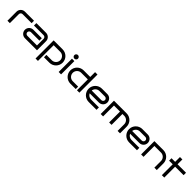

<svg xmlns="http://www.w3.org/2000/svg" viewBox="649 -3084 5618 5618"><g transform="rotate(45 3457.5 -275.0)"><path d="M618 -550H243C146 -550 68 -472 68 -375V0H168V-375C168 -416 202 -450 243 -450H618Z M1291 -375C1291 -472 1213 -550 1116 -550H716V-450H1116C1157 -450 1191 -416 1191 -375V-100H791C750 -100 716 -134 716 -175C716 -216 750 -250 791 -250H1141V-350H791C694 -350 616 -272 616 -175C616 -78 694 0 791 0H1291Z M2079 -275C2079 -426 1957 -549 1806 -550H1431V200H1531V-450H1806C1902 -450 1979 -371 1979 -275C1979 -179 1902 -101 1806 -100H1581V0H1806C1957 0 2079 -124 2079 -275Z M2313 -675C2313 -716 2279 -750 2238 -750C2197 -750 2163 -716 2163 -675C2163 -634 2197 -600 2238 -600C2279 -600 2313 -634 2313 -675ZM2288 -550H2188V0H2288Z M3045 -750H2945V-550H2670C2519 -549 2397 -426 2397 -275C2397 -124 2519 0 2670 0H2895V-100H2670C2574 -101 2497 -179 2497 -275C2497 -371 2574 -450 2670 -450H2945V0H3045Z M3829 -375C3829 -472 3751 -550 3654 -550H3427C3276 -549 3154 -426 3154 -275C3154 -124 3276 -1 3427 0H3754V-100H3427C3358 -100 3299 -141 3271 -200H3654C3751 -200 3829 -278 3829 -375ZM3256 -300C3268 -384 3339 -450 3427 -450H3654C3695 -450 3729 -416 3729 -375C3729 -334 3695 -300 3654 -300Z M4027 -450H4277V0H4377V-450H4454C4550 -449 4627 -371 4627 -275V0H4727V-275C4727 -426 4605 -550 4454 -550H3927V0H4027Z M5502 -375C5502 -472 5424 -550 5327 -550H5100C4949 -549 4827 -426 4827 -275C4827 -124 4949 -1 5100 0H5427V-100H5100C5031 -100 4972 -141 4944 -200H5327C5424 -200 5502 -278 5502 -375ZM4929 -300C4941 -384 5012 -450 5100 -450H5327C5368 -450 5402 -416 5402 -375C5402 -334 5368 -300 5327 -300Z M5700 -450H5975C6071 -449 6148 -371 6148 -275V0H6248V-275C6248 -426 6126 -550 5975 -550H5600V0H5700Z M6558 -450H6908V-550H6558V-750H6458V-550H6308V-450H6458V0H6558Z"/></g></svg>

Font: Bruno Ace
Style: Regular
Weight: 400
Designer: Astigmatic (AOETI)
Foundry: Astigmatic (AOETI)
Version: Version 1.000